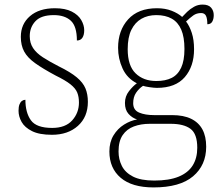

<svg xmlns="http://www.w3.org/2000/svg" viewBox="-20 -579 971 839"><path d="M207 10Q152 10 120 -6Q88 -22 74.5 -46Q61 -70 61 -95Q61 -112 65 -122.5Q69 -133 76 -138Q83 -143 91 -143Q91 -87 115 -53.5Q139 -20 208 -20Q266 -20 295.5 -53Q325 -86 325 -131Q325 -156 317.5 -174.5Q310 -193 288 -210.5Q266 -228 223 -249Q167 -279 133.5 -303Q100 -327 85.5 -354Q71 -381 71 -418Q71 -474 111 -508.5Q151 -543 220 -543Q265 -543 293.5 -528.5Q322 -514 335 -491.5Q348 -469 348 -447Q348 -426 340 -414Q332 -402 316 -402Q316 -464 289.5 -488.5Q263 -513 215 -513Q160 -513 135 -486.5Q110 -460 110 -421Q110 -391 124.5 -369Q139 -347 167.5 -328.5Q196 -310 237 -289Q288 -264 315.5 -241Q343 -218 353.5 -192.5Q364 -167 364 -134Q364 -68 320.5 -29Q277 10 207 10Z M651 240Q557 240 507.5 198Q458 156 458 83Q458 42 476 12.5Q494 -17 522 -34.5Q550 -52 579 -57Q557 -64 541.5 -81.5Q526 -99 526 -129Q526 -158 543.5 -180.5Q561 -203 578 -215Q535 -237 515.5 -280Q496 -323 496 -370Q496 -446 540 -494.5Q584 -543 666 -543Q702 -543 730 -532Q758 -521 776 -505Q785 -515 798 -527.5Q811 -540 828 -549.5Q845 -559 865 -559Q891 -559 902.5 -545.5Q914 -532 914 -513Q914 -496 907.5 -484.5Q901 -473 886 -473Q886 -498 880 -510Q874 -522 859 -522Q839 -522 824.5 -511.5Q810 -501 793 -485Q808 -466 818 -435.5Q828 -405 828 -364Q828 -289 787.5 -242Q747 -195 666 -195Q654 -195 633.5 -198Q613 -201 605 -204Q587 -192 574.5 -173.5Q562 -155 562 -128Q562 -98 588 -87Q614 -76 653 -76H732Q782 -76 815 -60Q848 -44 864.5 -13.5Q881 17 881 62Q881 143 823.5 191.5Q766 240 651 240ZM654 210Q719 210 760.5 193Q802 176 822 144Q842 112 842 67Q842 6 812.5 -16Q783 -38 726 -38H634Q596 -38 565 -26.5Q534 -15 516 11.5Q498 38 498 83Q498 117 512.5 146Q527 175 561 192.5Q595 210 654 210ZM663 -225Q703 -225 730 -238.5Q757 -252 771.5 -283Q786 -314 786 -365Q786 -417 772 -449.5Q758 -482 730.5 -497.5Q703 -513 663 -513Q626 -513 598 -497Q570 -481 554 -448.5Q538 -416 538 -364Q538 -292 572.5 -258.5Q607 -225 663 -225Z"/></svg>

Font: Noto Serif Bengali ExtraLight
Style: Regular
Weight: 250
Version: Version 2.003